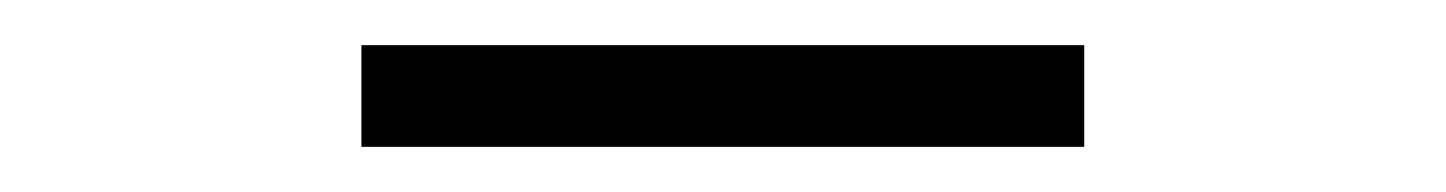

<svg xmlns="http://www.w3.org/2000/svg" viewBox="-20 -373 640 85"><path d="M140 -308V-353H460V-308Z"/></svg>

Font: Tiny Thin
Style: Regular
Weight: 100
Monospace: yes
Designer: Philipp Nurullin, Konstantin Bulenkov
Foundry: JetBrains
Version: Version 2.251; ttfautohint (v1.8.4.7-5d5b)